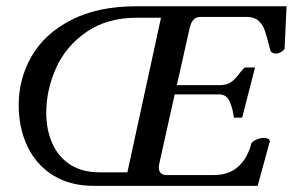

<svg xmlns="http://www.w3.org/2000/svg" viewBox="-20 -609 939 616"><path d="M786.1 -147.5Q773.9 -101.1 744.1 -74.2Q714.4 -47.4 666.5 -47.4H513.7Q504.4 -47.4 497.1 -52.5Q489.7 -57.6 489.7 -71.8Q489.7 -79.1 491.7 -86.9L540.5 -306.2H683.1Q707.5 -306.2 717.5 -282Q727.5 -257.8 730.5 -231.4H756.8L798.3 -392.6H768.1Q764.6 -392.6 761.2 -389.2Q757.8 -385.7 751 -377Q737.8 -358.4 723.6 -347.2Q709.5 -335.9 686.5 -335.9H547.4L588.4 -518.6Q596.2 -554.7 623 -554.7H771Q795.4 -554.7 809.1 -542.7Q822.8 -530.8 829.6 -511Q836.4 -491.2 846.7 -449.7Q848.1 -443.4 853.3 -440.2Q858.4 -437 865.7 -437Q872.1 -437 878.2 -440.2Q884.3 -443.4 888.4 -447Q892.6 -450.7 893.1 -452.6L899.4 -588.9H418.5Q293 -588.9 207.5 -544.4Q122.1 -500 81.1 -428Q40 -356 40 -272.5Q40 -197.3 68.6 -138.2Q97.2 -79.1 151.4 -45.9Q205.6 -12.7 280.3 -12.7H806.6L844.7 -151.9L846.2 -153.3Q846.2 -159.2 841.6 -162.8Q836.9 -166.5 826.7 -166.5Q813.5 -166.5 800.5 -160.2Q787.6 -153.8 786.1 -147.5ZM420.9 -552.2H496.6L388.7 -56.2H298.3Q242.7 -56.2 204.3 -81.5Q166 -106.9 147.2 -150.4Q128.4 -193.8 128.4 -247.1Q128.4 -320.3 159.7 -390.4Q190.9 -460.4 257.1 -506.3Q323.2 -552.2 420.9 -552.2Z"/></svg>

Font: Radley
Style: Italic
Weight: 400
Italic angle: -12°
Designer: Vernon Adams
Foundry: Vernon Adams
Version: Version 1.003; ttfautohint (v1.6)